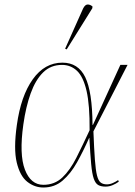

<svg xmlns="http://www.w3.org/2000/svg" viewBox="-20 -825 600 855"><path d="M173 10Q134 10 101.5 -15.5Q69 -41 54.5 -101.5Q40 -162 55 -268Q73 -398 126 -472Q179 -546 258 -546Q328 -546 359.5 -481.5Q391 -417 392 -269H394L516 -536H548L396 -240Q399 -162 402.5 -114.5Q406 -67 412 -43.5Q418 -20 428.5 -12Q439 -4 456 -4Q469 -4 482.5 -10Q496 -16 506 -23L509 -16Q497 -7 481.5 -0.5Q466 6 450 6Q430 6 417.5 -1Q405 -8 397.5 -29.5Q390 -51 386 -94.5Q382 -138 378 -211H377Q351 -152 323 -102Q295 -52 259 -21Q223 10 173 10ZM173 -2Q223 -2 257.5 -34.5Q292 -67 320 -122.5Q348 -178 379 -245Q380 -357 365.5 -420Q351 -483 323 -509.5Q295 -536 256 -536Q206 -536 172 -502.5Q138 -469 116.5 -409Q95 -349 84 -271Q65 -137 91 -69.5Q117 -2 173 -2ZM277 -605 270 -608 350 -787Q359 -805 370.5 -805Q382 -805 392 -796L391 -788Z"/></svg>

Font: Noto Serif Display SemiCondensed Thin
Style: Italic
Weight: 100
Width: 4
Italic angle: -12°
Designer: Monotype Design Team
Foundry: Monotype Imaging Inc.
Version: Version 2.009